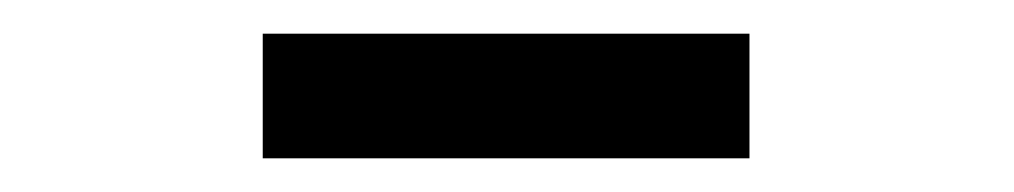

<svg xmlns="http://www.w3.org/2000/svg" viewBox="-20 -770 602 114"><path d="M136 -750H425V-676H136Z"/></svg>

Font: Ledger
Style: Regular
Weight: 400
Designer: Denis Masharov
Foundry: Denis Masharov
Version: 1.001